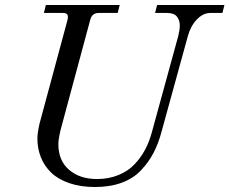

<svg xmlns="http://www.w3.org/2000/svg" viewBox="-20 -732 920 770"><path d="M130 -176Q130 -200 139 -238L251 -653Q254 -667 250 -673.5Q246 -680 232 -680H156L164 -712H460L452 -680H376Q349 -680 342 -653L223 -211Q214 -173 214 -154Q214 -88 257 -51Q300 -14 369 -14Q416 -14 455 -30Q494 -46 519.5 -73Q545 -100 561.5 -131Q578 -162 588 -198L695 -588Q701 -612 701 -630Q701 -651 689.5 -665.5Q678 -680 650 -680H602L610 -712H880L872 -680H824Q794 -680 769 -653.5Q744 -627 733 -586L629 -208Q616 -158 596 -119.5Q576 -81 545 -48.5Q514 -16 467.5 1Q421 18 361 18Q303 18 258 2.5Q213 -13 185.5 -39.5Q158 -66 144 -101Q130 -136 130 -176Z"/></svg>

Font: Old Standard TT
Style: Italic
Weight: 400
Italic angle: -15.2°
Designer: Alexey Kryukov <alexios@thessalonica.org.ru>
Version: Version 2.2